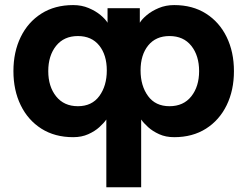

<svg xmlns="http://www.w3.org/2000/svg" viewBox="-20 -541 998 775"><path d="M409.2 214.8V-58.6Q399.4 -44.4 381.1 -27.8Q362.8 -11.2 336.2 0.7Q309.6 12.7 275.4 12.7Q201.2 12.7 147 -21.7Q92.8 -56.2 63.5 -116.5Q34.2 -176.8 34.2 -253.9Q34.2 -331.1 63.5 -391.4Q92.8 -451.7 147 -486.1Q201.2 -520.5 275.4 -520.5Q309.6 -520.5 337.9 -508.5Q366.2 -496.6 386 -480Q405.8 -463.4 414.1 -449.2V-507.8H544.4V-449.2Q552.7 -463.4 572.5 -480Q592.3 -496.6 620.6 -508.5Q648.9 -520.5 683.1 -520.5Q757.3 -520.5 811.5 -486.1Q865.7 -451.7 895 -391.4Q924.3 -331.1 924.3 -253.9Q924.3 -176.8 895 -116.5Q865.7 -56.2 811.5 -21.7Q757.3 12.7 683.1 12.7Q648.9 12.7 622.6 0.7Q596.2 -11.2 577.9 -27.8Q559.6 -44.4 549.8 -58.6V214.8ZM411.1 -256.8Q411.1 -319.3 380.4 -357.4Q349.6 -395.5 294.4 -395.5Q238.3 -395.5 206.5 -356Q174.8 -316.4 174.8 -253.9Q174.8 -191.9 206.5 -152.1Q238.3 -112.3 294.4 -112.3Q351.1 -112.3 381.1 -153.6Q411.1 -194.8 411.1 -256.8ZM547.4 -256.8Q547.4 -194.8 577.4 -153.6Q607.4 -112.3 664.1 -112.3Q720.7 -112.3 752.2 -152.1Q783.7 -191.9 783.7 -253.9Q783.7 -316.4 752.2 -356Q720.7 -395.5 664.1 -395.5Q608.9 -395.5 578.1 -357.4Q547.4 -319.3 547.4 -256.8Z"/></svg>

Font: Giphurs
Style: Bold
Weight: 700
Version: Version 0.920; ttfautohint (v1.8.4.7-5d5b)